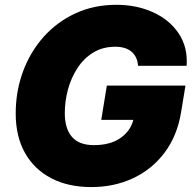

<svg xmlns="http://www.w3.org/2000/svg" viewBox="-20 -757 795 787"><path d="M354.5 9.8Q259.3 9.8 189.7 -26.6Q120.1 -63 82.3 -130.4Q44.4 -197.8 44.4 -291.5Q44.4 -382.8 74.2 -463.6Q104 -544.4 158.9 -606Q213.9 -667.5 289.6 -702.4Q365.2 -737.3 457 -737.3Q539.6 -737.3 606.7 -707Q673.8 -676.8 711.9 -620.8Q750 -564.9 745.1 -487.3H545.9Q543 -524.9 519 -545.2Q495.1 -565.4 452.6 -565.4Q400.9 -565.4 362.1 -541.5Q323.2 -517.6 297.4 -477.8Q271.5 -438 258.5 -389.9Q245.6 -341.8 245.6 -293Q245.6 -230 274.9 -196Q304.2 -162.1 364.7 -162.1Q432.1 -162.1 473.6 -191.2Q515.1 -220.2 526.4 -265.6H395L418 -406.2H740.2L722.7 -299.3Q706.5 -199.7 654.3 -130.9Q602.1 -62 524.7 -26.1Q447.3 9.8 354.5 9.8Z"/></svg>

Font: Inter Black
Style: Italic
Weight: 900
Italic angle: -9.39999°
Designer: Rasmus Andersson
Foundry: rsms
Version: Version 4.000;git-a52131595